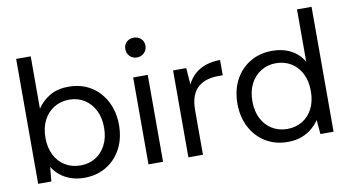

<svg xmlns="http://www.w3.org/2000/svg" viewBox="-73 -901 1988 1090"><g transform="rotate(-10 921.0 -355.5)"><path d="M334 12Q292 12 257.5 0Q223 -12 196.5 -33Q170 -54 153 -83L145 0H69V-720H153V-418Q177 -456 222 -484.5Q267 -513 334 -513Q408 -513 463 -478.5Q518 -444 548.5 -384.5Q579 -325 579 -250Q579 -174 548.5 -115Q518 -56 462.5 -22Q407 12 334 12ZM325 -61Q374 -61 412 -84.5Q450 -108 471.5 -150.5Q493 -193 493 -250Q493 -307 471.5 -349.5Q450 -392 412 -416Q374 -440 325 -440Q275 -440 236.5 -416Q198 -392 176.5 -349.5Q155 -307 155 -250Q155 -193 176.5 -150.5Q198 -108 236.5 -84.5Q275 -61 325 -61Z M705 0V-501H789V0ZM747 -609Q722 -609 705.5 -625.5Q689 -642 689 -667Q689 -692 705.5 -707.5Q722 -723 747 -723Q771 -723 788 -707.5Q805 -692 805 -667Q805 -642 788 -625.5Q771 -609 747 -609Z M935 0V-501H1011L1018 -405Q1034 -439 1060.5 -463Q1087 -487 1124 -500Q1161 -513 1208 -513V-425H1181Q1148 -425 1118.5 -416.5Q1089 -408 1066.5 -389Q1044 -370 1031.5 -337.5Q1019 -305 1019 -256V0Z M1507 12Q1434 12 1378.5 -22.5Q1323 -57 1292.5 -116.5Q1262 -176 1262 -251Q1262 -327 1292.5 -386Q1323 -445 1379 -479Q1435 -513 1508 -513Q1569 -513 1616 -488Q1663 -463 1688 -418V-720H1772V0H1696L1689 -82Q1673 -58 1648 -36.5Q1623 -15 1588 -1.5Q1553 12 1507 12ZM1516 -61Q1566 -61 1604.5 -84.5Q1643 -108 1664 -150.5Q1685 -193 1685 -250Q1685 -307 1664 -349.5Q1643 -392 1604.5 -416Q1566 -440 1516 -440Q1468 -440 1429.5 -416Q1391 -392 1369.5 -349.5Q1348 -307 1348 -250Q1348 -193 1369.5 -150.5Q1391 -108 1429.5 -84.5Q1468 -61 1516 -61Z"/></g></svg>

Font: DVN - DM Sans
Style: Regular
Weight: 400
Designer: Colophon Foundry, Jonny Pinhorn
Foundry: Colophon Foundry
Version: Version 4.004;gftools[0.9.30]